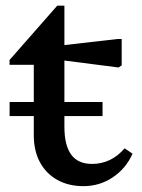

<svg xmlns="http://www.w3.org/2000/svg" viewBox="-20 -633 493 666"><path d="M269.5 12.7Q217.2 12.7 178.3 -9.3Q139.4 -31.3 118.3 -70.7Q97.2 -110.1 97.2 -164.4V-467.4L140.2 -408.2H13.1V-424.9L178.6 -613.4H203.4V-193.3Q203.4 -129 226.9 -96.7Q250.5 -64.4 299 -64.4Q365.9 -64.4 412.3 -118.6L439.8 -99.8Q416.9 -48.6 371.3 -17.9Q325.6 12.7 269.5 12.7ZM391.5 -398.9 181.4 -425.8V-474.1L388.3 -497.8H402.1V-406.3ZM13.3 -230.4V-279.1H335.7V-230.4Z"/></svg>

Font: Platypi Light
Style: Regular
Weight: 300
Designer: David Sargent
Foundry: Bolt Cutter Type
Version: Version 1.200